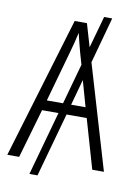

<svg xmlns="http://www.w3.org/2000/svg" viewBox="-92 -821 695 957"><g transform="rotate(10 255.5 -342.5)"><path d="M358 -249 430 0H489L333 -527L397 -760H356L311 -599L277 -715H215L0 0H60L132 -249H215L125 75H166L256 -249ZM147 -301 221 -565C229 -594 238 -627 245 -660C252 -629 262 -592 269 -565L286 -506L229 -301ZM343 -301H270L306 -432Z"/></g></svg>

Font: Noto Sans Display SemiCondensed Light
Style: Regular
Weight: 300
Width: 4
Designer: Monotype Design Team
Foundry: Monotype Imaging Inc.
Version: Version 1.900